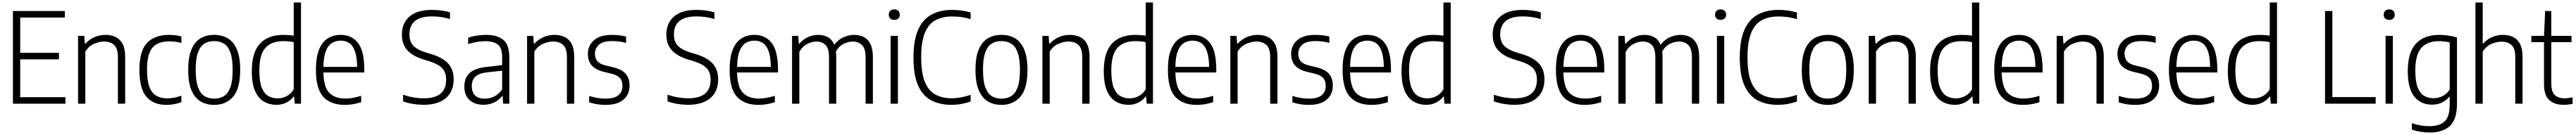

<svg xmlns="http://www.w3.org/2000/svg" viewBox="-20 -828 20525 1078"><path d="M83 0V-740H496.5V-688H141V-406H449.5V-354H141V-52H501.5V0Z M602 0V-541.5H651.5L656 -479.5H660.5Q691.5 -513 732.2 -531.2Q773 -549.5 820 -549.5Q865.5 -549.5 901 -532.8Q936.5 -516 957 -477.5Q977.5 -439 977.5 -373.5V0H919.5V-371Q919.5 -441.5 889.2 -469Q859 -496.5 808.5 -496.5Q773 -496.5 730.8 -478.8Q688.5 -461 660 -416.5V0Z M1305.5 9.5Q1202.5 9.5 1146.8 -55Q1091 -119.5 1091 -270.5Q1091 -422 1152 -485.8Q1213 -549.5 1327 -549.5Q1351 -549.5 1376.5 -546.5Q1402 -543.5 1425.5 -537V-485Q1400.5 -492 1376.8 -495Q1353 -498 1333.5 -498Q1272 -498 1231.8 -477.2Q1191.5 -456.5 1171.5 -407.2Q1151.5 -358 1151.5 -272.5Q1151.5 -186 1170 -135.5Q1188.5 -85 1224.8 -63.8Q1261 -42.5 1314 -42.5Q1338 -42.5 1365.2 -47.5Q1392.5 -52.5 1425.5 -64V-12Q1366 9.5 1305.5 9.5Z M1686.5 9.5Q1624 9.5 1577.5 -18.8Q1531 -47 1505.2 -108.5Q1479.5 -170 1479.5 -270.5Q1479.5 -370.5 1505 -431.8Q1530.5 -493 1577 -521.2Q1623.5 -549.5 1686.5 -549.5Q1749.5 -549.5 1796 -521.5Q1842.5 -493.5 1868.2 -432Q1894 -370.5 1894 -270.5Q1894 -121 1837.5 -55.8Q1781 9.5 1686.5 9.5ZM1686.5 -40.5Q1732 -40.5 1765 -61.2Q1798 -82 1816 -131.8Q1834 -181.5 1834 -269Q1834 -357.5 1816 -408Q1798 -458.5 1764.8 -479.2Q1731.5 -500 1686.5 -500Q1641.5 -500 1608.5 -479.5Q1575.5 -459 1557.5 -409.2Q1539.5 -359.5 1539.5 -272Q1539.5 -183 1557.5 -132.5Q1575.5 -82 1608.5 -61.2Q1641.5 -40.5 1686.5 -40.5Z M2182.5 9Q2128.5 9 2084 -16.2Q2039.5 -41.5 2013 -100.2Q1986.5 -159 1986.5 -259.5Q1986.5 -409 2051.2 -479.2Q2116 -549.5 2239.5 -549.5Q2259.5 -549.5 2280.8 -547.8Q2302 -546 2320.5 -543.5V-808H2378.5V0H2328.5L2324 -56.5H2319.5Q2298.5 -28.5 2263.2 -9.8Q2228 9 2182.5 9ZM2193 -42.5Q2229 -42.5 2264 -60.2Q2299 -78 2320.5 -115V-491.5Q2283 -499.5 2237 -499.5Q2143.5 -499.5 2095 -445.8Q2046.5 -392 2046.5 -265.5Q2046.5 -177 2065.5 -128.8Q2084.5 -80.5 2117.8 -61.5Q2151 -42.5 2193 -42.5Z M2728 9.5Q2615 9.5 2556.2 -54.8Q2497.5 -119 2497.5 -271Q2497.5 -370 2522.2 -431.5Q2547 -493 2591.5 -521.2Q2636 -549.5 2695 -549.5Q2783 -549.5 2833 -484.8Q2883 -420 2883 -270V-249.5H2557Q2559.5 -133 2603.8 -87Q2648 -41 2734 -41Q2787 -41 2858 -63V-12Q2822 -0.5 2790.5 4.5Q2759 9.5 2728 9.5ZM2694.5 -503.5Q2655 -503.5 2624.5 -484.2Q2594 -465 2576.2 -419.5Q2558.5 -374 2557 -294H2826Q2824.5 -374 2808.2 -419.5Q2792 -465 2763 -484.2Q2734 -503.5 2694.5 -503.5Z M3354 9Q3316.5 9 3274 2.2Q3231.5 -4.5 3192 -18.5V-71.5Q3235 -57 3276.2 -50Q3317.5 -43 3356 -43Q3535 -43 3535 -191Q3535 -253 3501.2 -286.2Q3467.5 -319.5 3388.5 -343L3355.5 -353Q3270.5 -378.5 3226.5 -426Q3182.5 -473.5 3182.5 -551.5Q3182.5 -643.5 3243.2 -696.2Q3304 -749 3422 -749Q3458.5 -749 3496.8 -744Q3535 -739 3565.5 -729V-676Q3530 -687 3494.5 -692Q3459 -697 3423 -697Q3330.5 -697 3286.5 -660Q3242.5 -623 3242.5 -555Q3242.5 -495.5 3274 -462.5Q3305.5 -429.5 3381 -406.5L3414.5 -396.5Q3505 -370 3550 -322Q3595 -274 3595 -194.5Q3595 -97 3532.2 -44Q3469.5 9 3354 9Z M3832.5 8.5Q3763 8.5 3721.5 -29.2Q3680 -67 3680 -136Q3680 -206.5 3723.2 -245.5Q3766.5 -284.5 3860.5 -294L3981.5 -308V-368.5Q3981.5 -445.5 3947.2 -472.2Q3913 -499 3847 -499Q3818 -499 3782.2 -493.5Q3746.5 -488 3710.5 -475.5V-526.5Q3741 -538 3779.8 -543.8Q3818.5 -549.5 3853 -549.5Q3943.5 -549.5 3991 -509.8Q4038.5 -470 4038.5 -366.5V0H3989.5L3985 -61H3980.5Q3955 -27 3916.5 -9.2Q3878 8.5 3832.5 8.5ZM3739.5 -142Q3739.5 -40 3844.5 -40Q3880 -40 3916.5 -56.8Q3953 -73.5 3981.5 -115V-263.5L3863 -250.5Q3798 -243.5 3768.8 -216.8Q3739.5 -190 3739.5 -142Z M4180 0V-541.5H4229.5L4234 -479.5H4238.5Q4269.5 -513 4310.2 -531.2Q4351 -549.5 4398 -549.5Q4443.5 -549.5 4479 -532.8Q4514.5 -516 4535 -477.5Q4555.5 -439 4555.5 -373.5V0H4497.5V-371Q4497.5 -441.5 4467.2 -469Q4437 -496.5 4386.5 -496.5Q4351 -496.5 4308.8 -478.8Q4266.5 -461 4238 -416.5V0Z M4806 9.5Q4736 9.5 4674.5 -11V-62Q4711 -50.5 4742.5 -45.5Q4774 -40.5 4806 -40.5Q4873.5 -40.5 4906.8 -66.8Q4940 -93 4940 -141.5Q4940 -184.5 4918.8 -206.5Q4897.5 -228.5 4853 -239.5L4793 -254Q4723 -271.5 4693.8 -307.2Q4664.5 -343 4664.5 -398.5Q4664.5 -464 4712.8 -506.8Q4761 -549.5 4857 -549.5Q4888 -549.5 4915.5 -546Q4943 -542.5 4969 -536V-485.5Q4939 -493.5 4913.2 -496.8Q4887.5 -500 4858 -500Q4785 -500 4753 -470.8Q4721 -441.5 4721 -400Q4721 -362.5 4740.5 -339.5Q4760 -316.5 4805 -305.5L4865.5 -291Q4938 -273 4967.2 -237.2Q4996.5 -201.5 4996.5 -144.5Q4996.5 -73 4947.2 -31.8Q4898 9.5 4806 9.5Z M5461.5 9Q5424 9 5381.5 2.2Q5339 -4.5 5299.5 -18.5V-71.5Q5342.5 -57 5383.8 -50Q5425 -43 5463.5 -43Q5642.5 -43 5642.5 -191Q5642.5 -253 5608.8 -286.2Q5575 -319.5 5496 -343L5463 -353Q5378 -378.5 5334 -426Q5290 -473.5 5290 -551.5Q5290 -643.5 5350.8 -696.2Q5411.5 -749 5529.5 -749Q5566 -749 5604.2 -744Q5642.5 -739 5673 -729V-676Q5637.5 -687 5602 -692Q5566.5 -697 5530.5 -697Q5438 -697 5394 -660Q5350 -623 5350 -555Q5350 -495.5 5381.5 -462.5Q5413 -429.5 5488.5 -406.5L5522 -396.5Q5612.5 -370 5657.5 -322Q5702.5 -274 5702.5 -194.5Q5702.5 -97 5639.8 -44Q5577 9 5461.5 9Z M6024.5 9.5Q5911.5 9.5 5852.8 -54.8Q5794 -119 5794 -271Q5794 -370 5818.8 -431.5Q5843.5 -493 5888 -521.2Q5932.5 -549.5 5991.5 -549.5Q6079.5 -549.5 6129.5 -484.8Q6179.5 -420 6179.5 -270V-249.5H5853.5Q5856 -133 5900.2 -87Q5944.5 -41 6030.5 -41Q6083.5 -41 6154.5 -63V-12Q6118.5 -0.5 6087 4.5Q6055.5 9.5 6024.5 9.5ZM5991 -503.5Q5951.5 -503.5 5921 -484.2Q5890.5 -465 5872.8 -419.5Q5855 -374 5853.5 -294H6122.5Q6121 -374 6104.8 -419.5Q6088.5 -465 6059.5 -484.2Q6030.5 -503.5 5991 -503.5Z M6291.5 0V-541.5H6341L6345.5 -479H6350Q6380.5 -515 6419 -532.2Q6457.5 -549.5 6499.5 -549.5Q6542.5 -549.5 6576.2 -531.5Q6610 -513.5 6627.5 -470.5Q6663 -515 6705.2 -532.2Q6747.5 -549.5 6786.5 -549.5Q6828.5 -549.5 6862.2 -532.8Q6896 -516 6915.8 -477.2Q6935.5 -438.5 6935.5 -372V0H6877.5V-370Q6877.5 -441.5 6848.2 -469Q6819 -496.5 6774.5 -496.5Q6744.5 -496.5 6706.2 -479.8Q6668 -463 6641 -417.5Q6643.5 -397 6643.5 -373.5V0H6586V-370Q6586 -441.5 6558 -469Q6530 -496.5 6485.5 -496.5Q6453 -496.5 6414.5 -478Q6376 -459.5 6349.5 -414V0Z M7077 0V-541.5H7135V0ZM7106 -669.5Q7085.5 -669.5 7073.8 -680.5Q7062 -691.5 7062 -710.5Q7062 -730 7073.8 -741.5Q7085.5 -753 7106 -753Q7126.5 -753 7138.2 -741.5Q7150 -730 7150 -710.5Q7150 -691.5 7138.2 -680.5Q7126.5 -669.5 7106 -669.5Z M7560.5 9Q7469 9 7401.2 -26.5Q7333.5 -62 7296.2 -144.8Q7259 -227.5 7259 -369Q7259 -506.5 7296 -590Q7333 -673.5 7402.2 -711.2Q7471.5 -749 7568 -749Q7642.5 -749 7714.5 -728.5V-675Q7676.5 -687 7640.8 -691.8Q7605 -696.5 7568 -696.5Q7488.5 -696.5 7433.2 -666Q7378 -635.5 7349.2 -564.2Q7320.5 -493 7320.5 -371Q7320.5 -244.5 7350 -173.2Q7379.5 -102 7433.8 -72.8Q7488 -43.5 7563.5 -43.5Q7635.5 -43.5 7714.5 -70.5V-17.5Q7681.5 -5.5 7642.5 1.8Q7603.5 9 7560.5 9Z M7960 9.5Q7897.5 9.5 7851 -18.8Q7804.5 -47 7778.8 -108.5Q7753 -170 7753 -270.5Q7753 -370.5 7778.5 -431.8Q7804 -493 7850.5 -521.2Q7897 -549.5 7960 -549.5Q8023 -549.5 8069.5 -521.5Q8116 -493.5 8141.8 -432Q8167.5 -370.5 8167.5 -270.5Q8167.5 -121 8111 -55.8Q8054.5 9.5 7960 9.5ZM7960 -40.5Q8005.5 -40.5 8038.5 -61.2Q8071.5 -82 8089.5 -131.8Q8107.5 -181.5 8107.5 -269Q8107.5 -357.5 8089.5 -408Q8071.5 -458.5 8038.2 -479.2Q8005 -500 7960 -500Q7915 -500 7882 -479.5Q7849 -459 7831 -409.2Q7813 -359.5 7813 -272Q7813 -183 7831 -132.5Q7849 -82 7882 -61.2Q7915 -40.5 7960 -40.5Z M8286.5 0V-541.5H8336L8340.5 -479.5H8345Q8376 -513 8416.8 -531.2Q8457.5 -549.5 8504.5 -549.5Q8550 -549.5 8585.5 -532.8Q8621 -516 8641.5 -477.5Q8662 -439 8662 -373.5V0H8604V-371Q8604 -441.5 8573.8 -469Q8543.5 -496.5 8493 -496.5Q8457.5 -496.5 8415.2 -478.8Q8373 -461 8344.5 -416.5V0Z M8971.5 9Q8917.5 9 8873 -16.2Q8828.5 -41.5 8802 -100.2Q8775.5 -159 8775.5 -259.5Q8775.5 -409 8840.2 -479.2Q8905 -549.5 9028.5 -549.5Q9048.5 -549.5 9069.8 -547.8Q9091 -546 9109.5 -543.5V-808H9167.5V0H9117.5L9113 -56.5H9108.5Q9087.5 -28.5 9052.2 -9.8Q9017 9 8971.5 9ZM8982 -42.5Q9018 -42.5 9053 -60.2Q9088 -78 9109.5 -115V-491.5Q9072 -499.5 9026 -499.5Q8932.5 -499.5 8884 -445.8Q8835.5 -392 8835.5 -265.5Q8835.5 -177 8854.5 -128.8Q8873.5 -80.5 8906.8 -61.5Q8940 -42.5 8982 -42.5Z M9517 9.5Q9404 9.5 9345.2 -54.8Q9286.5 -119 9286.5 -271Q9286.5 -370 9311.2 -431.5Q9336 -493 9380.5 -521.2Q9425 -549.5 9484 -549.5Q9572 -549.5 9622 -484.8Q9672 -420 9672 -270V-249.5H9346Q9348.5 -133 9392.8 -87Q9437 -41 9523 -41Q9576 -41 9647 -63V-12Q9611 -0.5 9579.5 4.5Q9548 9.5 9517 9.5ZM9483.5 -503.5Q9444 -503.5 9413.5 -484.2Q9383 -465 9365.2 -419.5Q9347.5 -374 9346 -294H9615Q9613.5 -374 9597.2 -419.5Q9581 -465 9552 -484.2Q9523 -503.5 9483.5 -503.5Z M9784 0V-541.5H9833.5L9838 -479.5H9842.5Q9873.5 -513 9914.2 -531.2Q9955 -549.5 10002 -549.5Q10047.5 -549.5 10083 -532.8Q10118.5 -516 10139 -477.5Q10159.5 -439 10159.5 -373.5V0H10101.5V-371Q10101.5 -441.5 10071.2 -469Q10041 -496.5 9990.5 -496.5Q9955 -496.5 9912.8 -478.8Q9870.5 -461 9842 -416.5V0Z M10410 9.5Q10340 9.5 10278.5 -11V-62Q10315 -50.5 10346.5 -45.5Q10378 -40.5 10410 -40.5Q10477.5 -40.5 10510.8 -66.8Q10544 -93 10544 -141.5Q10544 -184.5 10522.8 -206.5Q10501.5 -228.5 10457 -239.5L10397 -254Q10327 -271.5 10297.8 -307.2Q10268.5 -343 10268.5 -398.5Q10268.5 -464 10316.8 -506.8Q10365 -549.5 10461 -549.5Q10492 -549.5 10519.5 -546Q10547 -542.5 10573 -536V-485.5Q10543 -493.5 10517.2 -496.8Q10491.5 -500 10462 -500Q10389 -500 10357 -470.8Q10325 -441.5 10325 -400Q10325 -362.5 10344.5 -339.5Q10364 -316.5 10409 -305.5L10469.5 -291Q10542 -273 10571.2 -237.2Q10600.5 -201.5 10600.5 -144.5Q10600.5 -73 10551.2 -31.8Q10502 9.5 10410 9.5Z M10909 9.5Q10796 9.5 10737.2 -54.8Q10678.5 -119 10678.5 -271Q10678.5 -370 10703.2 -431.5Q10728 -493 10772.5 -521.2Q10817 -549.5 10876 -549.5Q10964 -549.5 11014 -484.8Q11064 -420 11064 -270V-249.5H10738Q10740.5 -133 10784.8 -87Q10829 -41 10915 -41Q10968 -41 11039 -63V-12Q11003 -0.5 10971.5 4.5Q10940 9.5 10909 9.5ZM10875.5 -503.5Q10836 -503.5 10805.5 -484.2Q10775 -465 10757.2 -419.5Q10739.5 -374 10738 -294H11007Q11005.5 -374 10989.2 -419.5Q10973 -465 10944 -484.2Q10915 -503.5 10875.5 -503.5Z M11344 9Q11290 9 11245.5 -16.2Q11201 -41.5 11174.5 -100.2Q11148 -159 11148 -259.5Q11148 -409 11212.8 -479.2Q11277.5 -549.5 11401 -549.5Q11421 -549.5 11442.2 -547.8Q11463.5 -546 11482 -543.5V-808H11540V0H11490L11485.5 -56.5H11481Q11460 -28.5 11424.8 -9.8Q11389.5 9 11344 9ZM11354.5 -42.5Q11390.5 -42.5 11425.5 -60.2Q11460.5 -78 11482 -115V-491.5Q11444.5 -499.5 11398.5 -499.5Q11305 -499.5 11256.5 -445.8Q11208 -392 11208 -265.5Q11208 -177 11227 -128.8Q11246 -80.5 11279.2 -61.5Q11312.5 -42.5 11354.5 -42.5Z M12046 9Q12008.5 9 11966 2.2Q11923.5 -4.5 11884 -18.5V-71.5Q11927 -57 11968.2 -50Q12009.5 -43 12048 -43Q12227 -43 12227 -191Q12227 -253 12193.2 -286.2Q12159.5 -319.5 12080.5 -343L12047.5 -353Q11962.5 -378.5 11918.5 -426Q11874.5 -473.5 11874.5 -551.5Q11874.5 -643.5 11935.2 -696.2Q11996 -749 12114 -749Q12150.5 -749 12188.8 -744Q12227 -739 12257.5 -729V-676Q12222 -687 12186.5 -692Q12151 -697 12115 -697Q12022.5 -697 11978.5 -660Q11934.5 -623 11934.5 -555Q11934.5 -495.5 11966 -462.5Q11997.5 -429.5 12073 -406.5L12106.5 -396.5Q12197 -370 12242 -322Q12287 -274 12287 -194.5Q12287 -97 12224.2 -44Q12161.5 9 12046 9Z M12609 9.5Q12496 9.5 12437.2 -54.8Q12378.5 -119 12378.5 -271Q12378.5 -370 12403.2 -431.5Q12428 -493 12472.5 -521.2Q12517 -549.5 12576 -549.5Q12664 -549.5 12714 -484.8Q12764 -420 12764 -270V-249.5H12438Q12440.5 -133 12484.8 -87Q12529 -41 12615 -41Q12668 -41 12739 -63V-12Q12703 -0.5 12671.5 4.5Q12640 9.5 12609 9.5ZM12575.5 -503.5Q12536 -503.5 12505.5 -484.2Q12475 -465 12457.2 -419.5Q12439.5 -374 12438 -294H12707Q12705.5 -374 12689.2 -419.5Q12673 -465 12644 -484.2Q12615 -503.5 12575.5 -503.5Z M12876 0V-541.5H12925.5L12930 -479H12934.5Q12965 -515 13003.5 -532.2Q13042 -549.5 13084 -549.5Q13127 -549.5 13160.8 -531.5Q13194.5 -513.5 13212 -470.5Q13247.5 -515 13289.8 -532.2Q13332 -549.5 13371 -549.5Q13413 -549.5 13446.8 -532.8Q13480.5 -516 13500.2 -477.2Q13520 -438.5 13520 -372V0H13462V-370Q13462 -441.5 13432.8 -469Q13403.5 -496.5 13359 -496.5Q13329 -496.5 13290.8 -479.8Q13252.5 -463 13225.5 -417.5Q13228 -397 13228 -373.5V0H13170.5V-370Q13170.5 -441.5 13142.5 -469Q13114.5 -496.5 13070 -496.5Q13037.5 -496.5 12999 -478Q12960.5 -459.5 12934 -414V0Z M13661.5 0V-541.5H13719.5V0ZM13690.5 -669.5Q13670 -669.5 13658.2 -680.5Q13646.5 -691.5 13646.5 -710.5Q13646.5 -730 13658.2 -741.5Q13670 -753 13690.5 -753Q13711 -753 13722.8 -741.5Q13734.5 -730 13734.5 -710.5Q13734.5 -691.5 13722.8 -680.5Q13711 -669.5 13690.5 -669.5Z M14145 9Q14053.5 9 13985.8 -26.5Q13918 -62 13880.8 -144.8Q13843.5 -227.5 13843.5 -369Q13843.5 -506.5 13880.5 -590Q13917.5 -673.5 13986.8 -711.2Q14056 -749 14152.5 -749Q14227 -749 14299 -728.5V-675Q14261 -687 14225.2 -691.8Q14189.5 -696.5 14152.5 -696.5Q14073 -696.5 14017.8 -666Q13962.5 -635.5 13933.8 -564.2Q13905 -493 13905 -371Q13905 -244.5 13934.5 -173.2Q13964 -102 14018.2 -72.8Q14072.5 -43.5 14148 -43.5Q14220 -43.5 14299 -70.5V-17.5Q14266 -5.5 14227 1.8Q14188 9 14145 9Z M14544.5 9.5Q14482 9.5 14435.5 -18.8Q14389 -47 14363.2 -108.5Q14337.5 -170 14337.5 -270.5Q14337.5 -370.5 14363 -431.8Q14388.5 -493 14435 -521.2Q14481.5 -549.5 14544.5 -549.5Q14607.5 -549.5 14654 -521.5Q14700.5 -493.5 14726.2 -432Q14752 -370.5 14752 -270.5Q14752 -121 14695.5 -55.8Q14639 9.5 14544.5 9.5ZM14544.5 -40.5Q14590 -40.5 14623 -61.2Q14656 -82 14674 -131.8Q14692 -181.5 14692 -269Q14692 -357.5 14674 -408Q14656 -458.5 14622.8 -479.2Q14589.5 -500 14544.5 -500Q14499.5 -500 14466.5 -479.5Q14433.5 -459 14415.5 -409.2Q14397.5 -359.5 14397.5 -272Q14397.5 -183 14415.5 -132.5Q14433.5 -82 14466.5 -61.2Q14499.5 -40.5 14544.5 -40.5Z M14871 0V-541.5H14920.5L14925 -479.5H14929.5Q14960.5 -513 15001.2 -531.2Q15042 -549.5 15089 -549.5Q15134.5 -549.5 15170 -532.8Q15205.5 -516 15226 -477.5Q15246.5 -439 15246.5 -373.5V0H15188.5V-371Q15188.5 -441.5 15158.2 -469Q15128 -496.5 15077.5 -496.5Q15042 -496.5 14999.8 -478.8Q14957.5 -461 14929 -416.5V0Z M15556 9Q15502 9 15457.5 -16.2Q15413 -41.5 15386.5 -100.2Q15360 -159 15360 -259.5Q15360 -409 15424.8 -479.2Q15489.5 -549.5 15613 -549.5Q15633 -549.5 15654.2 -547.8Q15675.5 -546 15694 -543.5V-808H15752V0H15702L15697.5 -56.5H15693Q15672 -28.5 15636.8 -9.8Q15601.5 9 15556 9ZM15566.5 -42.5Q15602.5 -42.5 15637.5 -60.2Q15672.5 -78 15694 -115V-491.5Q15656.5 -499.5 15610.5 -499.5Q15517 -499.5 15468.5 -445.8Q15420 -392 15420 -265.5Q15420 -177 15439 -128.8Q15458 -80.5 15491.2 -61.5Q15524.5 -42.5 15566.5 -42.5Z M16101.5 9.5Q15988.5 9.5 15929.8 -54.8Q15871 -119 15871 -271Q15871 -370 15895.8 -431.5Q15920.5 -493 15965 -521.2Q16009.5 -549.5 16068.5 -549.5Q16156.5 -549.5 16206.5 -484.8Q16256.5 -420 16256.5 -270V-249.5H15930.5Q15933 -133 15977.2 -87Q16021.5 -41 16107.5 -41Q16160.5 -41 16231.5 -63V-12Q16195.5 -0.5 16164 4.5Q16132.5 9.5 16101.5 9.5ZM16068 -503.5Q16028.5 -503.5 15998 -484.2Q15967.5 -465 15949.8 -419.5Q15932 -374 15930.5 -294H16199.5Q16198 -374 16181.8 -419.5Q16165.5 -465 16136.5 -484.2Q16107.5 -503.5 16068 -503.5Z M16368.5 0V-541.5H16418L16422.5 -479.5H16427Q16458 -513 16498.8 -531.2Q16539.5 -549.5 16586.5 -549.5Q16632 -549.5 16667.5 -532.8Q16703 -516 16723.5 -477.5Q16744 -439 16744 -373.5V0H16686V-371Q16686 -441.5 16655.8 -469Q16625.5 -496.5 16575 -496.5Q16539.5 -496.5 16497.2 -478.8Q16455 -461 16426.5 -416.5V0Z M16994.5 9.5Q16924.5 9.5 16863 -11V-62Q16899.5 -50.5 16931 -45.5Q16962.5 -40.5 16994.5 -40.5Q17062 -40.5 17095.2 -66.8Q17128.5 -93 17128.5 -141.5Q17128.5 -184.5 17107.2 -206.5Q17086 -228.5 17041.5 -239.5L16981.5 -254Q16911.5 -271.5 16882.2 -307.2Q16853 -343 16853 -398.5Q16853 -464 16901.2 -506.8Q16949.5 -549.5 17045.5 -549.5Q17076.5 -549.5 17104 -546Q17131.5 -542.5 17157.5 -536V-485.5Q17127.5 -493.5 17101.8 -496.8Q17076 -500 17046.5 -500Q16973.5 -500 16941.5 -470.8Q16909.5 -441.5 16909.5 -400Q16909.5 -362.5 16929 -339.5Q16948.5 -316.5 16993.5 -305.5L17054 -291Q17126.5 -273 17155.8 -237.2Q17185 -201.5 17185 -144.5Q17185 -73 17135.8 -31.8Q17086.5 9.5 16994.5 9.5Z M17493.5 9.5Q17380.5 9.5 17321.8 -54.8Q17263 -119 17263 -271Q17263 -370 17287.8 -431.5Q17312.5 -493 17357 -521.2Q17401.5 -549.5 17460.5 -549.5Q17548.5 -549.5 17598.5 -484.8Q17648.5 -420 17648.5 -270V-249.5H17322.5Q17325 -133 17369.2 -87Q17413.5 -41 17499.5 -41Q17552.5 -41 17623.5 -63V-12Q17587.5 -0.5 17556 4.5Q17524.5 9.5 17493.5 9.5ZM17460 -503.5Q17420.5 -503.5 17390 -484.2Q17359.5 -465 17341.8 -419.5Q17324 -374 17322.5 -294H17591.5Q17590 -374 17573.8 -419.5Q17557.5 -465 17528.5 -484.2Q17499.5 -503.5 17460 -503.5Z M17928.5 9Q17874.5 9 17830 -16.2Q17785.5 -41.5 17759 -100.2Q17732.5 -159 17732.5 -259.5Q17732.5 -409 17797.2 -479.2Q17862 -549.5 17985.5 -549.5Q18005.5 -549.5 18026.8 -547.8Q18048 -546 18066.5 -543.5V-808H18124.5V0H18074.5L18070 -56.5H18065.5Q18044.5 -28.5 18009.2 -9.8Q17974 9 17928.5 9ZM17939 -42.5Q17975 -42.5 18010 -60.2Q18045 -78 18066.5 -115V-491.5Q18029 -499.5 17983 -499.5Q17889.5 -499.5 17841 -445.8Q17792.5 -392 17792.5 -265.5Q17792.5 -177 17811.5 -128.8Q17830.5 -80.5 17863.8 -61.5Q17897 -42.5 17939 -42.5Z M18507 0V-740H18565.5V-53H18910.5V0Z M18989.5 0V-541.5H19047.5V0ZM19018.5 -669.5Q18998 -669.5 18986.2 -680.5Q18974.5 -691.5 18974.5 -710.5Q18974.5 -730 18986.2 -741.5Q18998 -753 19018.5 -753Q19039 -753 19050.8 -741.5Q19062.5 -730 19062.5 -710.5Q19062.5 -691.5 19050.8 -680.5Q19039 -669.5 19018.5 -669.5Z M19339.5 230Q19306 230 19268 224Q19230 218 19199 207V155.5Q19236 168 19270.5 173.8Q19305 179.5 19337 179.5Q19419 179.5 19459.8 141.5Q19500.5 103.5 19500.5 7.5V-54H19496.5Q19475.5 -28.5 19440.2 -10.2Q19405 8 19358 8Q19307 8 19263.2 -17Q19219.5 -42 19193 -100.5Q19166.5 -159 19166.5 -260Q19166.5 -408.5 19231.2 -479Q19296 -549.5 19417.5 -549.5Q19453 -549.5 19491 -543.8Q19529 -538 19558.5 -528V0.5Q19558.5 124.5 19503 177.2Q19447.5 230 19339.5 230ZM19372 -43.5Q19408.5 -43.5 19443.8 -60.8Q19479 -78 19500.5 -113V-489Q19484 -493.5 19460.8 -496.5Q19437.5 -499.5 19414 -499.5Q19323 -499.5 19274.8 -445.8Q19226.5 -392 19226.5 -265.5Q19226.5 -177 19245.8 -128.8Q19265 -80.5 19298 -62Q19331 -43.5 19372 -43.5Z M19705.5 0V-808H19763.5V-480H19767.5Q19798.5 -515 19839 -532.2Q19879.5 -549.5 19925.5 -549.5Q19970 -549.5 20005 -533Q20040 -516.5 20060.5 -477.5Q20081 -438.5 20081 -372V0H20023V-371Q20023 -442 19992.5 -468.8Q19962 -495.5 19912 -495.5Q19876 -495.5 19834 -478Q19792 -460.5 19763.5 -416V0Z M20408 9Q20334.5 9 20293.2 -29.5Q20252 -68 20252 -156.5V-491.5H20151V-541.5H20252L20261 -740H20310V-541.5H20471V-491.5H20310V-165.5Q20310 -97 20337 -70Q20364 -43 20417.5 -43Q20444.5 -43 20480 -51V1Q20443.5 9 20408 9Z"/></svg>

Font: Encode Sans SemiCondensed SemiCondensed Light
Style: Regular
Weight: 300
Width: 4
Designer: Multiple Designers
Foundry: Impallari Type
Version: Version 3.000; ttfautohint (v1.8.3) -l 8 -r 50 -G 200 -x 14 